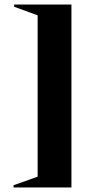

<svg xmlns="http://www.w3.org/2000/svg" viewBox="-20 -742 390 852"><path d="M43 -722H297V90H40V80L147 42V-674L43 -712Z"/></svg>

Font: Cinzel Decorative
Style: Bold
Weight: 700
Version: Version 1.002;PS 001.002;hotconv 1.0.56;makeotf.lib2.0.21325